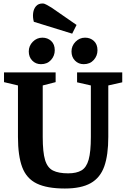

<svg xmlns="http://www.w3.org/2000/svg" viewBox="-20 -1063 724 1101"><path d="M83 -573 3 -592V-648H299V-592L225 -573V-278Q225 -190 238.5 -145.5Q252 -101 284 -85Q316 -69 371 -69Q419 -69 447.5 -86Q476 -103 488.5 -148Q501 -193 501 -278V-573L422 -591V-648H681V-591L601 -573V-278Q601 -174 578 -109Q555 -44 500.5 -13Q446 18 352 18Q250 18 191 -10.5Q132 -39 107.5 -104Q83 -169 83 -278ZM215 -695Q185 -695 165 -715.5Q145 -736 145 -768Q145 -800 168 -823.5Q191 -847 223 -847Q253 -847 273.5 -828Q294 -809 294 -775Q294 -743 272.5 -719Q251 -695 215 -695ZM460 -695Q430 -695 410 -715.5Q390 -736 390 -768Q390 -800 413 -823.5Q436 -847 468 -847Q498 -847 518.5 -828Q539 -809 539 -775Q539 -743 517.5 -719Q496 -695 460 -695ZM394 -870 174 -938Q167 -964 170 -988Q173 -1012 186.5 -1027.5Q200 -1043 224 -1043Q235 -1043 248.5 -1035Q262 -1027 276 -1019L419 -920Z"/></svg>

Font: Faustina VF Beta
Style: Regular
Weight: 400
Designer: Alfonso Garcia
Foundry: Omnibus-Type
Version: Version 1.006